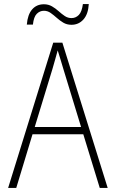

<svg xmlns="http://www.w3.org/2000/svg" viewBox="-20 -925 570 945"><path d="M20 0 242 -715H287L510 0H471L390 -264H140L60 0ZM238 -585 151 -300H379L292 -585Q286 -607 278.5 -630Q271 -653 264 -677Q258 -654 251 -630.5Q244 -607 238 -585ZM112 -804Q116 -853 138 -878.5Q160 -904 196 -904Q218 -904 235.5 -894Q253 -884 268.5 -870Q284 -856 299 -846Q314 -836 332 -836Q353 -836 368 -851.5Q383 -867 388 -905H417Q414 -855 390.5 -829Q367 -803 332 -803Q309 -803 291.5 -813.5Q274 -824 259 -837.5Q244 -851 229 -861.5Q214 -872 196 -872Q176 -872 161 -857Q146 -842 142 -804Z"/></svg>

Font: Noto Sans Mono Condensed ExtraLight
Style: Regular
Weight: 200
Width: 3
Designer: Monotype Design Team
Foundry: Monotype Imaging Inc.
Version: Version 2.014; ttfautohint (v1.8.4.7-5d5b)